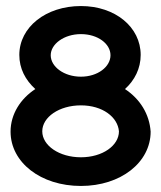

<svg xmlns="http://www.w3.org/2000/svg" viewBox="-20 -605 532 636"><path d="M248 11C380 11 479 -67 479 -169C475 -227 444 -277 394 -310C426 -339 446 -378 446 -423C446 -515 362 -585 248 -585C132 -585 44 -515 44 -423C44 -378 64 -340 97 -310C48 -278 15 -227 15 -169C15 -67 115 11 248 11ZM248 -256C320 -256 370 -217 374 -170C374 -123 320 -84 248 -84C176 -84 120 -123 120 -170C120 -217 176 -256 248 -256ZM248 -492C304 -492 346 -460 346 -422C346 -384 304 -351 248 -351C192 -351 148 -384 148 -422C148 -459 192 -492 248 -492Z"/></svg>

Font: Charger Pro
Style: BlkExt
Weight: 900
Designer: Jasper
Foundry: Cannot Into Space Fonts
Version: Version 1.09